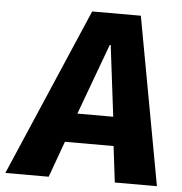

<svg xmlns="http://www.w3.org/2000/svg" viewBox="-102 -741 747 790"><g transform="rotate(5 272.0 -346.5)"><path d="M401 0H575L448 -693H247L-51 0H128L182 -149H383ZM331 -562H335L371 -269H223Z"/></g></svg>

Font: Fira Sans OT
Style: Bold Italic
Weight: 700
Italic angle: -8°
Designer: Carrois Corporate & Edenspiekermann
Foundry: Carrois Corporate GbR & Edenspiekermann AG
Version: Version 2.001